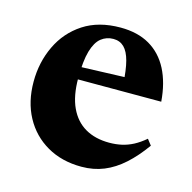

<svg xmlns="http://www.w3.org/2000/svg" viewBox="-79 -551 645 644"><g transform="rotate(15 243.5 -229.5)"><path d="M264 -472Q323.5 -472 365.2 -447.8Q407 -423.5 430.8 -377.5Q454.5 -331.5 459.5 -267H136.5V-308.5L391 -317.5L321 -291Q318.5 -339.5 310.5 -369.8Q302.5 -400 287.8 -414.5Q273 -429 250.5 -429Q226.5 -429 208.2 -414.5Q190 -400 180 -365.8Q170 -331.5 170 -271Q170 -210 188.8 -169.8Q207.5 -129.5 242.5 -109.2Q277.5 -89 326 -89Q349 -89 369.2 -93.5Q389.5 -98 409 -108.2Q428.5 -118.5 448.5 -135.5L464 -115.5Q434 -73.5 402 -44.8Q370 -16 334.5 -1.5Q299 13 257 13Q188.5 13 137 -16.8Q85.5 -46.5 57 -99.2Q28.5 -152 28.5 -221.5Q28.5 -289 55.8 -346.2Q83 -403.5 135.5 -437.8Q188 -472 264 -472Z"/></g></svg>

Font: Newsreader 36pt
Style: Bold
Weight: 700
Designer: Hugues Gentile
Foundry: Production Type
Version: Version 1.003